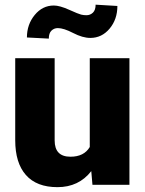

<svg xmlns="http://www.w3.org/2000/svg" viewBox="-20 -771 604 801"><path d="M360.8 -57.1Q308.6 9.8 219.7 9.8Q132.8 9.8 88.1 -40.8Q43.5 -91.3 43.5 -186V-528.3H208V-185.1Q208 -117.2 273.9 -117.2Q330.6 -117.2 354.5 -157.7V-528.3H520V0H365.7ZM469.7 -746.1Q469.7 -690.4 437.3 -651.6Q404.8 -612.8 356.9 -612.8Q324.7 -612.8 285.2 -633.3Q245.6 -653.8 221.2 -653.8Q205.6 -653.8 194.6 -643.1Q183.6 -632.3 183.6 -609.9L92.3 -614.7Q92.3 -668.9 124.8 -708.5Q157.2 -748 204.6 -748Q229 -748 268.6 -730.2Q308.1 -712.4 318.6 -710Q329.1 -707.5 340.8 -707.5Q356.4 -707.5 367.7 -718.3Q378.9 -729 378.9 -751.5Z"/></svg>

Font: Sadagaat-English
Style: Regular
Weight: 900
Designer: Ahmed alsheikh
Foundry: Ahmed alsheikh Design
Version: Version 2.137;January 17, 2018;FontCreator 11.0.0.2408 64-bi